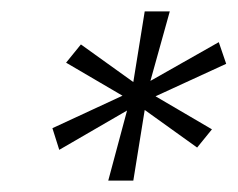

<svg xmlns="http://www.w3.org/2000/svg" viewBox="-20 -708 417 337"><path d="M170 -391 203 -514 84 -445 72 -483 195 -540 96 -598 122 -630 214 -564 234 -688H278L244 -566L364 -634L377 -596L253 -539L352 -481L326 -449L234 -515L214 -391Z"/></svg>

Font: Saira Ultra Condensed Light
Style: Italic
Weight: 300
Width: 1
Italic angle: -12°
Designer: Hector Gatti with collaboration of the Omnibus-Type team
Foundry: Omnibus-Type
Version: Version 1.001; ttfautohint (v1.8)